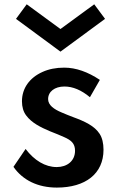

<svg xmlns="http://www.w3.org/2000/svg" viewBox="-20 -834 546 870"><path d="M456 -748.5 407 -814.5 254 -702.5 101 -814.5 52.5 -748.5 254 -600ZM237.5 16C367.5 16 449 -47 449 -155.5C449 -185.5 443 -209.5 431.5 -227.5C408 -263.5 365.5 -283.5 311 -303.5C293.5 -310 276.5 -317 259 -324.5C224.5 -339 198 -357.5 198 -385C198 -418.5 227.5 -442 272 -442C310 -442 348.5 -426 387.5 -393.5L432.5 -472C378.5 -508 324.5 -527.5 271 -527.5C234 -527.5 201 -521 172.5 -508C114.5 -482 79.5 -434.5 79.5 -375C79.5 -349 86 -327.5 98.5 -311C123.5 -277 164.5 -257 207 -239C232.5 -229 253.5 -220.5 270 -213C303.5 -198.5 320 -183 320 -151C320 -104.5 284 -77 237 -77C185 -77 135.5 -107 96 -159L41 -78C83 -17.5 151.5 16 237.5 16Z"/></svg>

Font: Spartan SemiBold
Style: Regular
Weight: 600
Designer: Matt Bailey, Mirko Velimirovic
Foundry: Matt Bailey
Version: Version 1.003